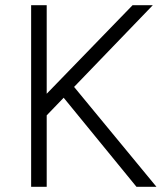

<svg xmlns="http://www.w3.org/2000/svg" viewBox="-20 -720 628 740"><path d="M149 -264 108 -305 491 -700H569ZM100 0V-700H160V0ZM506 0 215 -356 254 -399 583 0Z"/></svg>

Font: Figtree Light
Style: Regular
Weight: 300
Designer: Erik Kennedy
Foundry: Erik Kennedy
Version: Version 2.001;gftools[0.9.30]